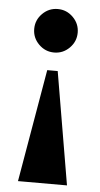

<svg xmlns="http://www.w3.org/2000/svg" viewBox="-50 -503 381 730"><g transform="rotate(5 140.5 -137.5)"><path d="M141 -304Q107 -304 82.5 -328.5Q58 -353 58 -387Q58 -421 82.5 -445.5Q107 -470 141 -470Q175 -470 199.5 -445.5Q224 -421 224 -387Q224 -353 199.5 -328.5Q175 -304 141 -304ZM47 195 121 -235H161L234 195Z"/></g></svg>

Font: Spectral ExtraBold
Style: Regular
Weight: 800
Designer: Jean-Baptiste Levee
Foundry: Production Type
Version: Version 2.001